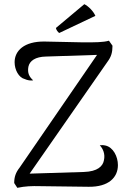

<svg xmlns="http://www.w3.org/2000/svg" viewBox="-20 -894 613 920"><path d="M264 -736 437 -818C428 -840 403 -865 384 -874L248 -760C248 -754 257 -739 264 -736ZM484 -197C476 -199 471 -199 458 -198C473 -182 485 -157 478 -126C473 -98 448 -72 382 -70L122 -62L495 -598C513 -622 519 -643 519 -675L502 -699C475 -691 435 -691 380 -691L193 -695C96 -696 50 -651 50 -596C50 -559 70 -522 99 -515C112 -509 127 -507 139 -509C119 -527 111 -545 116 -574C122 -603 150 -622 200 -623L445 -631L74 -91C55 -67 48 -45 48 -17L63 6C101 -2 133 -3 171 -2L405 1C501 2 545 -44 545 -103C545 -143 523 -189 484 -197Z"/></svg>

Font: Arima Koshi
Style: Regular
Weight: 400
Designer: Joana Correia and Natanael Gama
Foundry: NDISCOVER
Version: Version 1.019;PS 001.019;hotconv 1.0.88;makeotf.lib2.5.64775